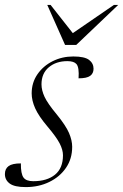

<svg xmlns="http://www.w3.org/2000/svg" viewBox="-34 -752 502 782"><path d="M51 -86.5Q50.5 -44 62 -28.5Q73 -14 101.5 -14Q157.5 -14 190 -40.5Q222.5 -67 222.5 -119.5Q222.5 -141.5 209 -167.8Q195.5 -194 159.5 -236.5Q123.5 -279 109.2 -311Q95 -343 95 -371.5Q95 -415.5 118.5 -449.5Q142 -483.5 180.5 -502.8Q219 -522 264.5 -522Q310.5 -522 328.8 -508Q347 -494 347 -472Q347 -453 333.2 -443Q319.5 -433 286 -433Q289 -477.5 277.5 -491Q267 -503 240.5 -503Q194.5 -503 164.8 -478Q135 -453 135 -408.5Q135 -384.5 147.5 -357.5Q160 -330.5 197.5 -285.5Q234.5 -240 247.2 -210Q260 -180 260 -154Q260 -105.5 235 -68.8Q210 -32 167 -11Q124 10 71 10Q25 10 5.5 -4.5Q-14 -19 -14 -43Q-14 -64.5 1 -75.5Q16 -86.5 51 -86.5ZM447.5 -732 276.5 -569H231L158.5 -732H172L262.5 -617L430 -732Z"/></svg>

Font: Newsreader Display Light
Style: Italic
Weight: 300
Italic angle: -17°
Designer: Hugues Gentile
Foundry: Production Type
Version: Version 1.001